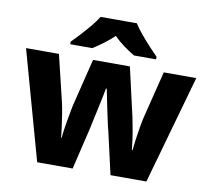

<svg xmlns="http://www.w3.org/2000/svg" viewBox="-83 -860 1047 954"><g transform="rotate(10 440.5 -383.0)"><path d="M485 -215Q480 -232 474 -261Q468 -290 461 -322Q454 -354 449 -380.5Q444 -407 441 -420H437Q435 -407 429.5 -380.5Q424 -354 417 -321.5Q410 -289 403.5 -259.5Q397 -230 393 -210L343 0H164L11 -549H177L232 -321Q238 -297 243.5 -263Q249 -229 253.5 -196Q258 -163 260 -141H263Q264 -158 267.5 -182.5Q271 -207 275.5 -232.5Q280 -258 284 -278Q288 -298 289 -305L349 -549H535L591 -304Q594 -288 600 -257.5Q606 -227 610.5 -195Q615 -163 617 -141H620Q622 -162 626.5 -195.5Q631 -229 637 -263Q643 -297 649 -321L706 -549H870L715 0H534ZM532 -766Q546 -743 569 -715.5Q592 -688 615.5 -662.5Q639 -637 657 -619V-606H546Q520 -621 492.5 -641Q465 -661 440 -686Q413 -661 387.5 -642Q362 -623 335 -606H224V-619Q243 -638 266.5 -663.5Q290 -689 312.5 -716Q335 -743 349 -766Z"/></g></svg>

Font: Noto Sans Kannada ExtraBold
Style: Regular
Weight: 800
Designer: Jelle Bosma - Monotype Design Team
Foundry: Monotype Imaging Inc.
Version: Version 2.005; ttfautohint (v1.8.4.7-5d5b)